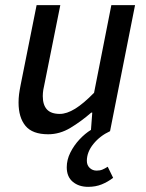

<svg xmlns="http://www.w3.org/2000/svg" viewBox="-20 -509 567 745"><path d="M322 216Q286 216 262.5 196.5Q239 177 239 140Q239 111 253 83Q267 55 288.5 32Q310 9 333 -5L338 -72H334Q295 -38 253.5 -13Q212 12 167 12Q106 12 79 -20.5Q52 -53 52 -111Q52 -128 54 -143.5Q56 -159 60 -179L122 -489H214L154 -190Q150 -173 148 -160.5Q146 -148 146 -136Q146 -102 162 -84.5Q178 -67 212 -67Q239 -67 271.5 -87Q304 -107 345 -149L412 -489H504L407 0Q368 18 342.5 49.5Q317 81 317 115Q317 132 328 142.5Q339 153 355 153Q368 153 377.5 149Q387 145 398 138L419 181Q398 197 374.5 206.5Q351 216 322 216Z"/></svg>

Font: Source Sans 3 Medium
Style: Italic
Weight: 500
Italic angle: -11°
Designer: Paul D. Hunt
Foundry: Adobe
Version: Version 3.052;hotconv 1.1.0;makeotfexe 2.6.0